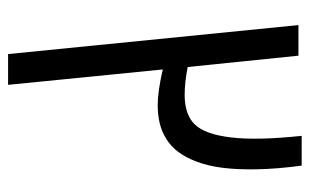

<svg xmlns="http://www.w3.org/2000/svg" viewBox="-162 -586 748 463"><g transform="rotate(90 211.5 -354.0)"><path d="M109.9 0 40 -700.2H113.8L141.1 -433.1Q178.2 -425.8 208 -425.8Q256.3 -425.8 280 -450.7Q303.7 -475.6 311 -538.3Q318.4 -601.1 307.1 -708H378.9Q386.7 -649.9 387.7 -602.1Q388.7 -554.2 384.3 -518.6Q379.9 -482.9 369.6 -455.6Q359.4 -428.2 345.9 -410.4Q332.5 -392.6 314.2 -381.3Q295.9 -370.1 276.1 -365.5Q256.3 -360.8 232.9 -360.8Q200.2 -360.8 147 -373L184.1 0Z"/></g></svg>

Font: LT Superior
Style: Regular
Weight: 400
Designer: Daniel Lyons
Foundry: LyonsType
Version: Version 1.000